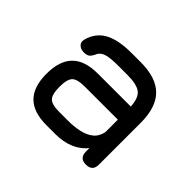

<svg xmlns="http://www.w3.org/2000/svg" viewBox="-112 -691 875 875"><g transform="rotate(45 325.0 -253.5)"><path d="M316 0C316 0 316 0 316 0C384.5 0 436.5 -21.5 472 -64.5C472 -64.5 472 -42 472 -42C472 -42 472 -42 472 -42C472 -14 486 0 514 0C514 0 514 0 514 0C542 0 556 -14 556 -42C556 -42 556 -311 556 -311C556 -311 556 -311 556 -311C556 -377.5 540 -427 508 -459C476 -491 426.5 -507 360 -507C360 -507 302 -507 302 -507C302 -507 302 -507 302 -507C245 -507 200.5 -498.5 169 -481C137 -463.5 116 -435.5 106 -398C106 -398 106 -398 106 -398C102.5 -385 105 -374.5 113 -367C121 -359 132 -355 146 -355C146 -355 146 -355 146 -355C158.5 -355 168 -357.5 174.5 -363C181 -368.5 187 -378 193 -392C193 -392 193 -392 193 -392C199.5 -403.5 211 -412 227.5 -416.5C244 -421 268.5 -423 302 -423C302 -423 360 -423 360 -423C360 -423 360 -423 360 -423C399.5 -423 427.5 -416.5 444 -404C460.5 -391 469.5 -367 471.5 -332C471.5 -332 260 -332 260 -332C260 -332 260 -332 260 -332C203.5 -332 162 -318.5 135 -291C107.5 -263.5 94 -222 94 -166C94 -166 94 -166 94 -166C94 -110 107.5 -68.5 135 -41C162.5 -13.5 204 0 260 0C260 0 316 0 316 0ZM260 -84C227 -84 205 -89.5 194.5 -100.5C183.5 -111 178 -133 178 -166C178 -166 178 -166 178 -166C178 -198.5 183.5 -220.5 194.5 -231.5C205 -242.5 227 -248 260 -248C260 -248 472 -248 472 -248C472 -248 472 -167 472 -167C472 -167 472 -167 472 -167C467 -144.5 457 -127.5 441.5 -115.5C426 -103.5 407 -95.5 385.5 -91C364 -86.5 340.5 -84 316 -84C316 -84 260 -84 260 -84C260 -84 260 -84 260 -84Z"/></g></svg>

Font: Jura-Fortis-Bold
Style: Bold
Weight: 500
Designer: Daniel Johnson, Alexei Vanyashin, Mirko Velimirovic
Foundry: Daniel Johnson
Version: ""